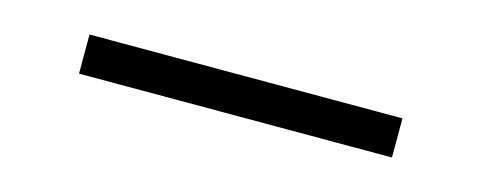

<svg xmlns="http://www.w3.org/2000/svg" viewBox="-21 -518 643 256"><g transform="rotate(15 300.0 -390.0)"><path d="M516 -417V-363H84V-417Z"/></g></svg>

Font: Martel UltraLight
Style: Regular
Weight: 250
Designer: Dan Reynolds
Foundry: Dan Reynolds
Version: Version 1.001; ttfautohint (v1.1) -l 5 -r 5 -G 72 -x 0 -D la